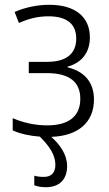

<svg xmlns="http://www.w3.org/2000/svg" viewBox="-20 -562 454 801"><path d="M211 125C211 159 194 176 163 176C147 176 132 174 123 171V211C136 216 153 219 172 219C227 219 260 187 260 131C260 85 233 44 194 9C307 5 372 -52 372 -147C372 -218 333 -264 262 -281V-284C321 -300 355 -343 355 -406C355 -492 293 -542 186 -542C135 -542 84 -531 41 -512L59 -466C103 -486 142 -494 182 -494C259 -494 298 -462 298 -401C298 -339 258 -304 177 -304H100V-257H175C271 -257 315 -219 315 -150C315 -77 267 -39 177 -39C128 -39 80 -49 33 -69V-18C63 -4 104 5 146 8C186 47 211 85 211 125Z"/></svg>

Font: Noto Sans SemiCondensed Light
Style: Regular
Weight: 300
Width: 4
Designer: Monotype Design Team
Foundry: Monotype Imaging Inc.
Version: Version 2.013